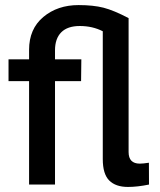

<svg xmlns="http://www.w3.org/2000/svg" viewBox="-20 -719 623 748"><path d="M478.5 9.3Q430.7 9.3 405.5 -15.9Q380.4 -41 380.4 -99.1V-597.2Q340.3 -617.7 291 -617.7Q243.2 -617.7 218.8 -593.3Q194.3 -568.8 194.3 -522.9V-487.8H296.9L295.9 -402.8H194.3V0H93.3V-402.8H13.2V-487.8H93.3V-524.9Q93.3 -606.4 148.7 -652.8Q204.1 -699.2 286.1 -699.2Q343.3 -699.2 383.3 -689Q423.3 -678.7 481 -648.4V-126.5Q481 -81.5 524.9 -81.5Q537.1 -81.5 560.1 -85L560.5 0Q515.1 9.3 478.5 9.3Z"/></svg>

Font: HK Grotesk SemiBold Legacy
Style: Regular
Weight: 600
Designer: Alfredo Marco Pradil
Foundry: Hanken Design Co.
Version: Version 2.022;PS 002.022;hotconv 1.0.88;makeotf.lib2.5.64775